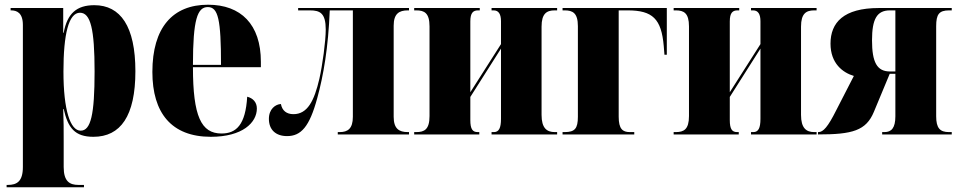

<svg xmlns="http://www.w3.org/2000/svg" viewBox="-20 -570 4072 814"><path d="M8 224H336V214H313C275 214 250 199 250 138V29C250 -17 250 -62 248 -108H250C268 -28 297 10 376 10C491 10 554 -78 554 -268C554 -458 491 -548 380 -548C305 -548 265 -513 250 -431H248V-536H25V-526H27C51 -526 77 -516 77 -464V138C77 199 52 214 13 214H8ZM322 -16C278 -16 249 -103 249 -267C249 -425 271 -516 319 -516C364 -516 381 -447 381 -267C381 -84 365 -16 322 -16Z M874 10C1008 10 1069 -50 1069 -110C1069 -137 1052 -154 1028 -160C1021 -41 982 -4 919 -4C833 -4 798 -77 798 -285H1086V-308C1086 -467 1001 -550 862 -550C712 -550 626 -453 626 -265C626 -91 707 10 874 10ZM917 -295H798C798 -488 817 -540 861 -540C905 -540 917 -488 917 -295Z M1197 7C1256 7 1292 -32 1325 -154C1351 -248 1372 -369 1378 -526H1476V-75C1476 -24 1454 -10 1420 -10H1412V0H1714V-10H1709C1672 -10 1649 -24 1649 -75V-461C1649 -512 1672 -526 1709 -526H1714V-536H1244V-526H1294C1337 -526 1361 -514 1361 -445C1361 -395 1347 -293 1334 -236C1312 -141 1283 -86 1224 -86C1195 -86 1176 -101 1171 -129C1148 -128 1120 -108 1120 -66C1120 -20 1149 7 1197 7Z M1736 0H2012V-10H2005C1984 -10 1974 -22 1974 -61V-159L2104 -364V-66C2104 -27 2095 -10 2074 -10H2064V0H2342V-10H2332C2298 -10 2276 -27 2276 -83V-457C2276 -513 2298 -526 2332 -526H2342V-536H2064V-526H2073C2094 -526 2104 -510 2104 -480V-383L1974 -179V-479C1974 -516 1986 -526 2007 -526H2014V-536H1736V-526H1745C1779 -526 1801 -515 1801 -458V-78C1801 -21 1779 -10 1745 -10H1736Z M2365 0H2669V-10H2650C2620 -10 2603 -23 2603 -75V-526H2641C2747 -526 2784 -490 2794 -375L2797 -338H2807V-536H2365V-526H2374C2408 -526 2430 -515 2430 -459V-75C2430 -25 2417 -10 2374 -10H2365Z M2836 0H3112V-10H3105C3084 -10 3074 -22 3074 -61V-159L3204 -364V-66C3204 -27 3195 -10 3174 -10H3164V0H3442V-10H3432C3398 -10 3376 -27 3376 -83V-457C3376 -513 3398 -526 3432 -526H3442V-536H3164V-526H3173C3194 -526 3204 -510 3204 -480V-383L3074 -179V-479C3074 -516 3086 -526 3107 -526H3114V-536H2836V-526H2845C2879 -526 2901 -515 2901 -458V-78C2901 -21 2879 -10 2845 -10H2836Z M3448 0C3594 0 3652 -16 3685 -96L3752 -257H3776V-77C3776 -27 3759 -10 3730 -10H3720V0H4015V-10H4003C3965 -10 3949 -27 3949 -77V-459C3949 -509 3961 -526 4004 -526H4015V-536H3706C3556 -536 3501 -474 3501 -385C3501 -301 3553 -262 3600 -248L3525 -102C3490 -32 3470 -10 3450 -10H3448ZM3753 -267C3698 -267 3677 -306 3677 -399C3677 -490 3698 -526 3753 -526H3776V-267Z"/></svg>

Font: Noto Serif Display Condensed Black
Style: Regular
Weight: 900
Width: 3
Designer: Monotype Design Team
Foundry: Monotype Imaging Inc.
Version: Version 2.009